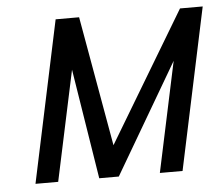

<svg xmlns="http://www.w3.org/2000/svg" viewBox="-43 -572 724 621"><g transform="rotate(-5 318.5 -262.0)"><path d="M47.9 0 159.2 -524.4H235.4L310.1 -102.5L563 -524.4H636.7L525.4 0H451.7L527.8 -357.4L318.4 0H254.9L197.8 -357.4L121.6 0Z"/></g></svg>

Font: Tuffy
Style: Italic
Weight: 400
Italic angle: -12°
Designer: Thatcher Ulrich, Karoly Barta and Michael Everson
Version: Version 001.271